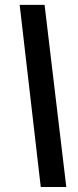

<svg xmlns="http://www.w3.org/2000/svg" viewBox="-20 -745 318 782"><path d="M161.6 -725.1 250 16.6H146L60.1 -725.1Z"/></svg>

Font: Arimo SemiBold
Style: Italic
Weight: 600
Italic angle: -12°
Version: Version 1.33